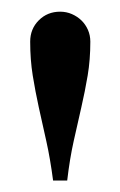

<svg xmlns="http://www.w3.org/2000/svg" viewBox="-20 -716 208 332"><path d="M71.8 -403.8Q66.9 -441.4 60.1 -471.9Q53.2 -502.4 47.1 -530.3Q41 -558.1 36.6 -585.4Q32.2 -612.8 32.2 -644Q32.2 -666 47.1 -680.9Q62 -695.8 84 -695.8Q94.7 -695.8 104.2 -691.7Q113.8 -687.5 120.8 -680.7Q127.9 -673.8 132.1 -664.3Q136.2 -654.8 136.2 -644Q136.2 -612.8 131.6 -585.4Q127 -558.1 120.6 -530.3Q114.3 -502.4 107.4 -471.9Q100.6 -441.4 96.2 -403.8Z"/></svg>

Font: Chandrasa
Style: Regular
Weight: 400
Designer: R.S. Wihananto
Foundry: R.S. Wihananto
Version: Version 2.0.1